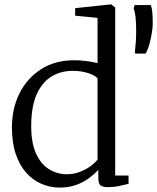

<svg xmlns="http://www.w3.org/2000/svg" viewBox="-20 -839 712 870"><path d="M251 11Q208 11 168.8 -5.5Q129.5 -22 99.2 -55.8Q69 -89.5 51.5 -140.8Q34 -192 34 -261.5Q34 -347 68.2 -415.8Q102.5 -484.5 165.8 -525.2Q229 -566 315.5 -566Q345.5 -566 372.8 -562.2Q400 -558.5 422 -553V-758L320.5 -768V-802L480.5 -819H484L502 -805.5V-43.5H562.5V-6Q543.5 -1.5 519.8 3.8Q496 9 468.5 9Q447.5 9 436.5 1.8Q425.5 -5.5 425.5 -34V-69.5Q408.5 -50.5 383.2 -31.8Q358 -13 324.8 -1Q291.5 11 251 11ZM283 -49.5Q314.5 -49.5 342 -60.2Q369.5 -71 390.2 -86.2Q411 -101.5 422 -116V-483Q413.5 -496.5 381 -507.2Q348.5 -518 309.5 -518Q256 -518 214 -492.8Q172 -467.5 147.2 -413.8Q122.5 -360 121.5 -275Q120.5 -194.5 142.5 -145Q164.5 -95.5 201.8 -72.5Q239 -49.5 283 -49.5ZM639.5 -596H594L591 -601.5Q593.5 -622.5 595.2 -646.2Q597 -670 597 -698Q597 -737.5 594.2 -762.2Q591.5 -787 585.5 -800L590 -816H663.5Q668.5 -801 670.2 -782.5Q672 -764 672 -729Q672 -715 668 -689.8Q664 -664.5 656.8 -638.5Q649.5 -612.5 639.5 -596Z"/></svg>

Font: Merriweather 28pt Light
Style: Regular
Weight: 300
Version: Version 2.100